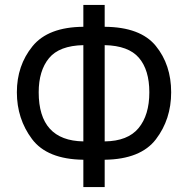

<svg xmlns="http://www.w3.org/2000/svg" viewBox="-20 -744 760 774"><path d="M316 -724V-636Q174 -635 111 -557.5Q48 -480 48 -372Q48 -265 109 -183.5Q170 -102 316 -100V10H402V-100Q547 -102 608.5 -182.5Q670 -263 670 -372Q670 -483 608 -559Q546 -635 402 -636V-724ZM316 -174Q136 -177 136 -372Q136 -459 177.5 -509.5Q219 -560 316 -562ZM582 -372Q582 -280 538.5 -227.5Q495 -175 402 -174V-562Q498 -560 540 -511Q582 -462 582 -372Z"/></svg>

Font: Noto Sans UI SemiCondensed
Style: Regular
Weight: 400
Width: 4
Designer: Monotype Design Team
Foundry: Monotype Imaging Inc.
Version: 1.001